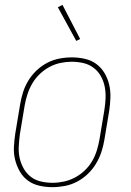

<svg xmlns="http://www.w3.org/2000/svg" viewBox="-20 -765 540 793"><path d="M196 8Q169 8 142.5 2Q116 -4 95.5 -19Q75 -34 62 -56.5Q49 -79 42.5 -105Q36 -131 37.5 -158.5Q39 -186 43 -213L63 -333Q67 -358 75 -383.5Q83 -409 97 -432Q111 -455 131 -474Q151 -493 175 -505.5Q199 -518 225 -523Q251 -528 277 -528Q304 -528 330.5 -522Q357 -516 377.5 -501Q398 -486 411.5 -463.5Q425 -441 431 -415Q437 -389 436 -361.5Q435 -334 431 -307L411 -187Q407 -162 398.5 -136.5Q390 -111 376 -88Q362 -65 342 -46Q322 -27 298 -14.5Q274 -2 248 3Q222 8 196 8ZM197 -10Q220 -10 243.5 -15Q267 -20 289 -31.5Q311 -43 329.5 -60.5Q348 -78 360.5 -99.5Q373 -121 380 -144Q387 -167 391 -190L411 -310Q415 -334 416 -359Q417 -384 412.5 -407Q408 -430 396.5 -450.5Q385 -471 366.5 -485Q348 -499 324.5 -504.5Q301 -510 276 -510Q253 -510 229.5 -505Q206 -500 184.5 -488.5Q163 -477 144.5 -459.5Q126 -442 113.5 -420.5Q101 -399 93.5 -376Q86 -353 82 -330L62 -210Q59 -186 57.5 -161Q56 -136 61 -113Q66 -90 77.5 -69.5Q89 -49 107 -35Q125 -21 148.5 -15.5Q172 -10 197 -10ZM295 -596 219 -735 238 -745 311 -604Z"/></svg>

Font: Iosevka SS18 Thin
Style: Italic
Weight: 100
Italic angle: -9°
Monospace: yes
Designer: Belleve Invis
Foundry: Belleve Invis
Version: Version 25.1.1; ttfautohint (v1.8.4)